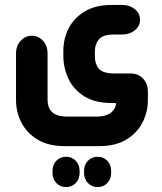

<svg xmlns="http://www.w3.org/2000/svg" viewBox="-20 -418 657 779"><path d="M381 175H244Q176 175 132 148Q88 121 66.5 78.5Q45 36 45 -12V-201Q45 -232 64 -252.5Q83 -273 109 -273Q136 -273 154.5 -252.5Q173 -232 173 -201V-12Q173 0 176.5 12Q180 24 188 33.5Q196 43 212 49Q228 55 254 55H371Q393 55 407.5 50.5Q422 46 430.5 39Q439 32 443.5 24Q448 16 450 9V5Q452 0 447 0H434Q365 0 321.5 -27.5Q278 -55 257.5 -99Q237 -143 237 -191V-211Q237 -262 259 -304Q281 -346 324.5 -372Q368 -398 434 -398H476Q506 -398 527 -381Q548 -364 548 -338Q548 -312 527 -295Q506 -278 476 -278H443Q398 -278 381.5 -258.5Q365 -239 365 -210V-188Q365 -158 381.5 -139Q398 -120 443 -120H510Q541 -120 560.5 -99Q580 -78 580 -46V-12Q580 36 558.5 78.5Q537 121 493 148Q449 175 381 175ZM193 276Q193 251 208.5 234.5Q224 218 248 218Q272 218 287.5 234.5Q303 251 303 276V283Q303 308 287.5 324.5Q272 341 248 341Q224 341 208.5 324.5Q193 308 193 283ZM321 276Q321 251 336.5 234.5Q352 218 376 218Q400 218 415.5 234.5Q431 251 431 276V283Q431 308 415.5 324.5Q400 341 376 341Q352 341 336.5 324.5Q321 308 321 283Z"/></svg>

Font: Beiruti ExtraBold
Style: Regular
Weight: 800
Designer: Arlette Boutros
Foundry: Boutros
Version: Version 1.41